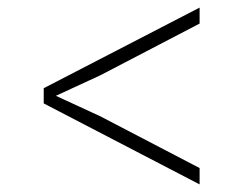

<svg xmlns="http://www.w3.org/2000/svg" viewBox="-20 -544 640 505"><path d="M244 -238 127 -292 244 -346 505 -482V-524L95 -312V-272L505 -59V-102Z"/></svg>

Font: Kreadon
Style: Regular
Weight: 400
Designer: kohakuno
Foundry: StudioGnu
Version: Version 1.000;Glyphs 3.1.2 (3151)